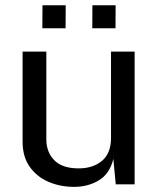

<svg xmlns="http://www.w3.org/2000/svg" viewBox="-20 -718 620 748"><path d="M266.5 10Q212.5 9.5 167.5 -10.2Q122.5 -30 95.2 -69Q68 -108 68 -166V-517H160.5V-175.5Q160.5 -125 191.8 -93.5Q223 -62 286 -62Q343 -62 377.8 -91.8Q412.5 -121.5 412.5 -180.5V-517H504.5V0H431L421.5 -99Q407.5 -40.5 364.5 -15Q321.5 10.5 266.5 10ZM339.5 -608 340 -697.5H430.5L430 -608ZM145 -608 145.5 -697.5H236L235.5 -608Z"/></svg>

Font: Public Sans
Style: Regular
Weight: 400
Designer: The Public Sans project authors (U.S. Web Design System). Libre Franklin designed by Pablo Impallari and Rodrigo Fuenzal
Version: Version 1.008; ttfautohint (v1.8.1) -l 8 -r 50 -G 200 -x 14 